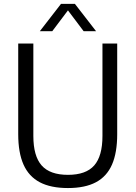

<svg xmlns="http://www.w3.org/2000/svg" viewBox="-20 -966 703 996"><path d="M332.5 9.5Q243.5 9.5 186.5 -20.5Q129.5 -50.5 102 -112.2Q74.5 -174 74.5 -270V-740H153V-261Q153 -156.5 196 -107.8Q239 -59 332.5 -59Q426 -59 468.8 -107.8Q511.5 -156.5 511.5 -261V-740H588V-270Q588 -174 561 -112.2Q534 -50.5 477.5 -20.5Q421 9.5 332.5 9.5ZM186.5 -804 296.5 -946H368.5L478.5 -804H414L325.5 -921.5H339.5L251 -804Z"/></svg>

Font: Encode Sans SemiCondensed
Style: Regular
Weight: 400
Width: 4
Designer: Multiple Designers
Foundry: Impallari Type
Version: Version 3.002